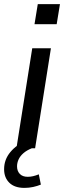

<svg xmlns="http://www.w3.org/2000/svg" viewBox="-45 -722 312 935"><path d="M35 0 112 -487H203L126 0ZM123 -604 139 -702H247L231 -604ZM74 193Q26 193 0.5 168Q-25 143 -25 102Q-25 55 5.5 18.5Q36 -18 83 -37L110 0Q85 10 69 24Q53 38 45.5 54.5Q38 71 38 88Q38 111 51.5 125Q65 139 90 139Q103 139 116 136Q129 133 144 127L154 177Q137 184 116.5 188.5Q96 193 74 193Z"/></svg>

Font: Nunito Sans 12pt Medium
Style: Italic
Weight: 500
Italic angle: -9°
Designer: Vernon Adams
Foundry: Vernon Adams
Version: Version 3.101;gftools[0.9.27]